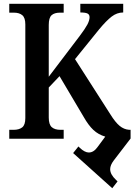

<svg xmlns="http://www.w3.org/2000/svg" viewBox="-20 -734 711 1016"><path d="M367 76 395 41 403 49Q429 73 450 73Q476 73 497 43L537 -11Q500 -22 474 -46.5Q448 -71 423 -115L295 -331L238 -271V-112Q238 -75 254 -61Q270 -47 300 -47H317V0H29V-47H52Q81 -47 97.5 -60Q114 -73 114 -109V-605Q114 -640 98 -653.5Q82 -667 54 -667H29V-714H317V-667H297Q268 -667 253 -653.5Q238 -640 238 -602V-328L402 -544Q430 -581 442 -603.5Q454 -626 454 -643Q454 -657 443 -662.5Q432 -668 405 -668V-714H632V-668Q599 -668 570.5 -646Q542 -624 504 -578L377 -421L564 -129Q590 -87 613 -68Q636 -49 664 -47H671V-1L582 115Q563 140 563 161Q563 189 593 217L602 226L574 262Z"/></svg>

Font: Noto Serif NarrowSemiBold
Style: Regular
Weight: 600
Width: 4
Designer: Monotype Design Team
Foundry: Monotype Imaging Inc.
Version: Version 1.001